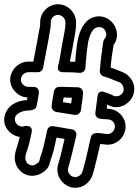

<svg xmlns="http://www.w3.org/2000/svg" viewBox="-21 -782 653 904"><path d="M77 -407C77 -425 94 -442 112 -442H157C170 -442 180 -452 182 -463C190 -509 205 -578 212 -624C215 -645 218 -651 218 -668V-677C218 -696 233 -712 252 -712C270 -712 287 -696 287 -677V-668C287 -659 286 -651 285 -645C279 -615 276 -595 269 -558C263 -527 260 -497 253 -474C252 -471 243 -442 277 -442C309 -442 335 -441 354 -439C367 -438 380 -447 381 -462C386 -531 392 -576 396 -593C401 -611 407 -628 417 -641C427 -654 450 -660 466 -648C478 -639 486 -614 472 -600C468 -596 466 -590 465 -585C460 -546 453 -505 449 -448C448 -436 457 -425 468 -422C481 -419 499 -412 525 -401L541 -395C549 -392 554 -386 558 -376C571 -345 542 -321 514 -331L500 -338C492 -342 483 -344 472 -348C469 -349 442 -361 438 -328C435 -302 431 -276 428 -251C426 -238 436 -224 451 -223C459 -222 466 -221 472 -221L488 -220C498 -219 505 -216 512 -208C532 -185 512 -149 483 -151L467 -153C443 -156 415 -161 408 -139C406 -133 402 -117 394 -80C386 -45 379 -14 372 10L367 27C364 36 359 42 350 47C322 63 293 36 300 8L305 -9C314 -39 330 -109 338 -142C341 -154 335 -170 318 -173L229 -188C216 -190 204 -181 201 -168C190 -114 181 -79 177 -66C171 -50 167 -36 164 -24C164 -22 161 -17 150 -10C141 -4 134 -2 125 -4C106 -8 94 -25 100 -54C102 -61 105 -69 108 -78C117 -104 121 -128 128 -158C129 -164 134 -189 104 -189H103C100 -189 97 -189 95 -188C74 -181 56 -195 51 -209C39 -243 79 -259 104 -261C127 -263 146 -263 151 -282C154 -293 157 -312 162 -344C163 -354 160 -373 137 -373H112C94 -373 77 -389 77 -407ZM252 -762C206 -762 168 -723 168 -677V-668C168 -656 165 -649 162 -632C156 -592 143 -533 136 -492H112C67 -492 27 -452 27 -407C27 -363 65 -325 108 -323C107 -319 107 -315 106 -311C62 -308 25 -290 8 -256C-21 -197 22 -145 72 -137C66 -112 58 -89 52 -67C37 -11 71 35 114 44C158 53 205 23 213 -13C215 -22 219 -34 224 -49C230 -65 236 -90 245 -134L283 -128C276 -100 264 -44 257 -23L252 -6C239 45 273 88 311 99C362 113 404 78 415 41L420 24C429 -8 442 -64 451 -104C453 -104 458 -103 462 -103L479 -101C527 -97 566 -135 570 -179C574 -227 536 -266 492 -270L481 -271C482 -277 483 -283 484 -290L493 -285C544 -261 592 -298 605 -331C625 -382 593 -427 559 -441L545 -447C529 -454 514 -459 500 -464C503 -509 509 -538 514 -571C527 -587 532 -608 529 -630C523 -673 483 -712 432 -704C383 -696 360 -652 348 -606C342 -584 338 -548 333 -491C332 -491 308 -492 308 -492C313 -518 325 -578 329 -604C333 -629 337 -642 337 -668V-677C337 -723 298 -762 252 -762ZM346 -371 276 -373H258C245 -373 235 -363 233 -352C225 -308 222 -290 222 -280C222 -268 232 -257 243 -255L331 -241C344 -239 358 -249 360 -263C367 -312 370 -336 370 -346C370 -359 359 -371 346 -371ZM317 -322C316 -315 316 -307 314 -295L275 -301C276 -307 277 -312 279 -323Z"/></svg>

Font: AppleStorm
Style: XbdOut
Weight: 800
Foundry: Cannot Into Space Fonts
Version: Version 1.01